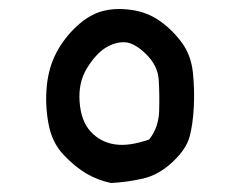

<svg xmlns="http://www.w3.org/2000/svg" viewBox="-20 -405 540 427"><path d="M227 2Q198 -4 173 -18.5Q148 -33 122 -60Q96 -87 88 -129Q80 -171 84 -213Q88 -255 105.5 -288Q123 -321 150.5 -346.5Q178 -372 207 -380Q236 -388 272 -383Q308 -378 336 -358Q364 -338 384.5 -310Q405 -282 409 -243.5Q413 -205 411 -166.5Q409 -128 401.5 -100.5Q394 -73 363.5 -44.5Q333 -16 298.5 -8Q264 0 227 2ZM312 -95Q333 -122 334 -159Q335 -196 333 -227.5Q331 -259 305 -284.5Q279 -310 257.5 -311Q236 -312 214.5 -298.5Q193 -285 173.5 -253.5Q154 -222 157 -179Q160 -136 181.5 -112.5Q203 -89 235 -84Q267 -79 312 -95Z"/></svg>

Font: NaniFont Regular
Style: Regular
Weight: 400
Designer: Nanigashitei
Version: Version 1.036